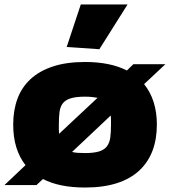

<svg xmlns="http://www.w3.org/2000/svg" viewBox="-21 -827 759 858"><path d="M93 -89Q38 -159 38 -270Q38 -334 57 -385.5Q76 -437 115.5 -473.5Q155 -510 215.5 -530Q276 -550 359 -550Q472 -550 546 -512L575 -540H718L623 -451Q680 -380 680 -270Q680 -205 660.5 -153.5Q641 -102 601.5 -65Q562 -28 501.5 -8.5Q441 11 359 11Q244 11 171 -27L142 0H-1ZM359 -143Q399 -143 422.5 -150.5Q446 -158 457.5 -174Q469 -190 472 -213.5Q475 -237 475 -270Q475 -281 475 -291Q475 -301 474 -311L301 -148Q312 -145 326.5 -144Q341 -143 359 -143ZM242 -270Q242 -259 242 -248.5Q242 -238 243 -229L415 -390Q404 -392 390 -393.5Q376 -395 359 -395Q318 -395 294.5 -387.5Q271 -380 259.5 -365Q248 -350 245 -326.5Q242 -303 242 -270ZM277 -617 340 -807H549L423 -607Z"/></svg>

Font: Encode Sans Wide
Style: ExtraBold
Weight: 800
Designer: Pablo Impallari, Andres Torresi
Foundry: Pablo Impallari, Andres Torresi
Version: Version 1.000; ttfautohint (v1.00) -l 8 -r 50 -G 200 -x 14 -